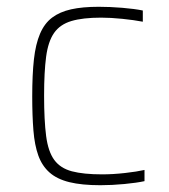

<svg xmlns="http://www.w3.org/2000/svg" viewBox="-20 -538 498 566"><path d="M276 8Q221 8 184.5 -1Q148 -10 126 -29.5Q104 -49 93 -79.5Q82 -110 78.5 -153.5Q75 -197 75 -254Q75 -318 80 -363Q85 -408 98 -438.5Q111 -469 133.5 -486Q156 -503 189.5 -510.5Q223 -518 271 -518Q304 -518 340.5 -515Q377 -512 401 -507V-474Q375 -479 340.5 -482.5Q306 -486 278 -486Q224 -486 190.5 -476Q157 -466 139.5 -441Q122 -416 116 -371Q110 -326 110 -256Q110 -183 116 -137Q122 -91 140 -66.5Q158 -42 192 -33Q226 -24 281 -24Q313 -24 348.5 -28Q384 -32 406 -37V-4Q383 1 346.5 4.5Q310 8 276 8Z"/></svg>

Font: Saira Thin Thin
Style: Regular
Weight: 250
Version: Version 1.101